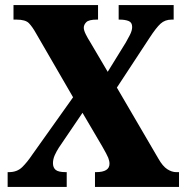

<svg xmlns="http://www.w3.org/2000/svg" viewBox="-20 -734 734 754"><path d="M10 0V-58H15Q47 -58 67 -77.5Q87 -97 107 -127L267 -352L121 -604Q107 -629 93.5 -643Q80 -657 45 -657H33V-714H365V-657H360Q329 -657 319 -647Q309 -637 309 -625Q309 -615 317 -599Q325 -583 334 -569L403 -452L474 -567Q481 -579 490 -596.5Q499 -614 499 -628Q499 -646 485 -651.5Q471 -657 450 -657H446V-714H662V-657H654Q628 -657 610.5 -641Q593 -625 567 -585L439 -390L602 -111Q619 -81 637 -69.5Q655 -58 672 -58H683V0H353V-58H357Q410 -58 410 -91Q410 -102 405 -114.5Q400 -127 381 -160L304 -291L211 -154Q202 -140 195 -124.5Q188 -109 188 -93Q188 -76 198.5 -67Q209 -58 238 -58H242V0Z"/></svg>

Font: Noto Serif Tamil Condensed Black
Style: Italic
Weight: 900
Width: 3
Italic angle: -12°
Designer: Indian Type Foundry, Tom Grace, and the Monotype Design Team
Foundry: Monotype Imaging Inc.
Version: Version 2.003; ttfautohint (v1.8.4.7-5d5b)